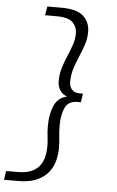

<svg xmlns="http://www.w3.org/2000/svg" viewBox="-101 -782 631 1034"><g transform="rotate(5 214.5 -265.0)"><path d="M343 -623Q343 -587 332 -553.5Q321 -520 306.5 -487Q292 -454 281 -419.5Q270 -385 270 -346Q270 -322 283.5 -305.5Q297 -289 326 -289H344L337 -242H319Q270 -242 252 -204Q234 -166 234 -107Q234 -75 237.5 -43.5Q241 -12 241 14Q241 48 232 83Q223 118 200 146.5Q177 175 137.5 192.5Q98 210 38 210H-39L-32 162H30Q78 162 107.5 148Q137 134 152 111.5Q167 89 172.5 63Q178 37 178 13Q178 -14 174.5 -41Q171 -68 171 -99Q171 -163 191 -209Q211 -255 260 -266Q232 -277 220 -298Q208 -319 208 -344Q208 -383 218.5 -417.5Q229 -452 243 -484Q257 -516 267.5 -547Q278 -578 278 -610Q278 -643 254.5 -667.5Q231 -692 167 -692H104L112 -740H189Q273 -740 308 -707Q343 -674 343 -623Z"/></g></svg>

Font: Georama ExtraExtended Light
Style: Italic
Weight: 300
Width: 8
Italic angle: -9°
Designer: Jean-Baptiste Levee
Foundry: Production Type
Version: Version 1.000